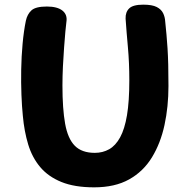

<svg xmlns="http://www.w3.org/2000/svg" viewBox="-20 -796 801 824"><path d="M91 -707Q97 -735 115 -751.5Q133 -768 181 -768Q226 -768 248 -750.5Q270 -733 265 -702Q263 -689 260.5 -660Q258 -631 255 -591.5Q252 -552 250 -510Q248 -468 248 -429Q248 -329 259.5 -265Q271 -201 301 -170.5Q331 -140 387 -140Q421 -140 448.5 -155.5Q476 -171 495.5 -206.5Q515 -242 525 -301.5Q535 -361 535 -451Q535 -527 529 -592.5Q523 -658 519 -716Q518 -744 534.5 -760Q551 -776 595 -776Q633 -776 652.5 -766Q672 -756 680 -739.5Q688 -723 689 -704Q692 -675 694.5 -647.5Q697 -620 699 -588.5Q701 -557 702 -518Q703 -479 703 -427Q703 -338 686 -259.5Q669 -181 632 -120.5Q595 -60 534 -26Q473 8 384 8Q300 8 243.5 -15Q187 -38 152.5 -79Q118 -120 101 -176Q84 -232 78 -299Q74 -338 72 -389.5Q70 -441 71 -497.5Q72 -554 77 -608.5Q82 -663 91 -707Z"/></svg>

Font: Playpen Sans
Style: Bold
Weight: 700
Designer: Laura Meseguer, Veronika Burian, José Scaglione
Foundry: TypeTogether
Version: Version 1.001